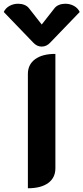

<svg xmlns="http://www.w3.org/2000/svg" viewBox="-74 -997 446 1026"><path d="M75 -602Q75 -652 113.5 -680.5Q152 -709 222 -709V-98Q222 -47 183.5 -19Q145 9 75 9ZM218 -954Q227 -965 242 -971Q257 -977 275 -977Q300 -977 321 -965.5Q342 -954 352 -933L195 -770Q175 -748 149 -748Q123 -748 103 -770L-54 -933Q-44 -954 -23 -965.5Q-2 -977 23 -977Q41 -977 56 -971Q71 -965 80 -954L149 -866Z"/></svg>

Font: K2D ExtraBold
Style: Regular
Weight: 800
Designer: Katatrad Aksorn Co.,Ltd.
Foundry: Cadson Demak Co.,Ltd.
Version: Version 1.000; ttfautohint (v1.6)